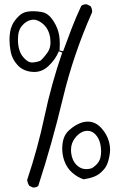

<svg xmlns="http://www.w3.org/2000/svg" viewBox="-20 -793 540 878"><path d="M126.5 -507.3Q106.4 -507.3 85.4 -532.7Q62 -561 62 -612.8Q62 -653.8 80.6 -675.3Q101.1 -699.2 126 -702.6Q128.9 -703.1 132.3 -703.1Q154.3 -703.1 177.2 -683.1Q203.1 -660.6 209.5 -620.1Q210.9 -609.4 210.9 -599.6Q210.9 -572.3 197.8 -553.7Q181.2 -529.8 164.6 -515.1Q146.5 -508.3 128.4 -507.3Q127.4 -507.3 126.5 -507.3ZM374.5 -19.5Q349.1 -19.5 330.1 -38.6Q309.1 -59.6 305.2 -95.2Q304.7 -101.6 304.7 -107.4Q304.7 -138.7 323.7 -162.6Q349.6 -194.8 379.9 -194.8Q400.9 -194.8 416.5 -178.2Q439.9 -153.3 441.9 -108.9Q442.4 -105.5 442.4 -100.6Q442.4 -86.4 439 -71.8Q432.1 -43.5 399.9 -23.9L398.9 -23.4Q385.3 -19.5 374.5 -19.5ZM483.4 -107.9Q483.4 -127.4 477.5 -147.9Q468.3 -178.7 446.8 -203.6Q426.3 -228 401.4 -234.4Q391.1 -236.8 382.8 -236.8Q365.7 -236.8 350.6 -231.4Q323.7 -222.2 296.4 -197.8Q270.5 -174.8 266.1 -135.7Q264.6 -124.5 264.6 -113.8Q264.6 -85.4 273.4 -59.6Q285.6 -24.4 311 -2.7Q336.4 19 362.8 26.9Q414.1 19 437 -0.5Q460.9 -20.5 468.8 -39.6Q477.5 -59.1 481.9 -88.9Q483.4 -98.1 483.4 -107.9ZM252.4 -562Q253.4 -577.1 253.4 -588.9Q253.4 -600.6 252.9 -610.4Q251.5 -630.9 247.1 -647Q237.8 -679.7 217.3 -707Q198.2 -732.9 171.4 -737.8Q151.9 -741.7 132.3 -741.7Q107.4 -741.7 92.3 -736.3Q78.1 -731 66.4 -719.7Q45.9 -700.2 35.6 -678.2Q23.4 -651.4 23.4 -610.8Q23.4 -585.4 28.8 -557.1Q35.2 -522.5 60.5 -495.1Q85.9 -467.8 127.4 -464.4Q132.3 -463.9 136.2 -463.9Q172.4 -463.9 200.7 -490.2Q234.4 -521.5 249 -558.6L264.6 -552.7Q214.8 -408.7 183.8 -261.7Q152.8 -114.7 104 30.3Q106 43.9 113.3 56.2L129.4 64Q131.3 64.5 133.8 64.5Q136.2 64.5 140.1 64Q148.4 62.5 154.8 57.6Q218.8 -139.2 267.1 -341.6Q315.4 -543.9 400.9 -736.3Q401.4 -738.8 401.4 -742.7Q401.4 -746.6 399.7 -752.7Q397.9 -758.8 394 -765.1L377.4 -772.9Q375.5 -773.4 374 -773.4Q360.4 -773.4 351.6 -766.1Q328.6 -716.8 308.3 -664.6Q288.1 -612.3 268.6 -558.6Z"/></svg>

Font: NaikaiFont
Style: Light
Weight: 300
Version: Version 1.89